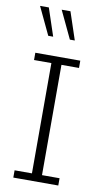

<svg xmlns="http://www.w3.org/2000/svg" viewBox="-90 -841 469 883"><g transform="rotate(10 144.0 -399.5)"><path d="M39 0V-34H120V-549H39V-583H249V-549H167V-34H249V0ZM185 -670 124 -799H165L208 -670ZM84 -670 23 -799H64L107 -670Z"/></g></svg>

Font: Rokkitt ExtraLight
Style: Regular
Weight: 250
Version: Version 3.103